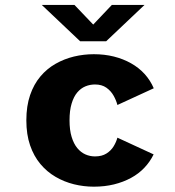

<svg xmlns="http://www.w3.org/2000/svg" viewBox="-20 -726 690 758"><path d="M350.5 11Q310.5 11 272 1.5Q233.5 -8 199.5 -27.8Q165.5 -47.5 139.5 -78.5Q113.5 -109.5 98.8 -152.2Q84 -195 84 -251Q84 -307.5 98.8 -350.5Q113.5 -393.5 139.5 -424.2Q165.5 -455 199.5 -474.2Q233.5 -493.5 272 -502.8Q310.5 -512 350.5 -512Q392.5 -512 429.5 -502.8Q466.5 -493.5 497.2 -476.2Q528 -459 550.8 -434Q573.5 -409 587 -377.5L443.5 -311.5Q439 -329.5 428.5 -348.2Q418 -367 400 -379.8Q382 -392.5 355 -392.5Q335 -392.5 317 -385Q299 -377.5 285 -361Q271 -344.5 262.8 -317.2Q254.5 -290 254.5 -251Q254.5 -212.5 262.8 -185.5Q271 -158.5 285 -141.5Q299 -124.5 317 -116.5Q335 -108.5 355 -108.5Q382 -108.5 400 -119.8Q418 -131 428.5 -148.2Q439 -165.5 443.5 -182.5L586.5 -116.5Q572.5 -87.5 550 -63.8Q527.5 -40 497 -23.5Q466.5 -7 429.8 2Q393 11 350.5 11ZM145 -706.5H274L348 -629L421.5 -706.5H550.5L399 -563H296.5Z"/></svg>

Font: Trispace Thin
Style: Bold
Weight: 700
Version: Version 1.210